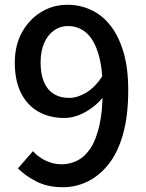

<svg xmlns="http://www.w3.org/2000/svg" viewBox="-20 -770 610 804"><path d="M244 14Q180 14 133.5 -9.5Q87 -33 55 -65L118 -137Q140 -112 172 -97Q204 -82 238 -82Q273 -82 304.5 -98Q336 -114 359.5 -150Q383 -186 396.5 -246Q410 -306 410 -393Q410 -485 392 -544.5Q374 -604 341.5 -632.5Q309 -661 264 -661Q232 -661 206 -642.5Q180 -624 165 -590Q150 -556 150 -508Q150 -461 163.5 -428Q177 -395 204 -377.5Q231 -360 269 -360Q304 -360 341 -382Q378 -404 411 -454L416 -369Q395 -341 367 -320Q339 -299 309 -287.5Q279 -276 249 -276Q188 -276 141.5 -302Q95 -328 68.5 -379.5Q42 -431 42 -508Q42 -581 72.5 -635.5Q103 -690 153 -720Q203 -750 262 -750Q315 -750 361.5 -728.5Q408 -707 442.5 -663Q477 -619 497 -552Q517 -485 517 -393Q517 -285 495 -207.5Q473 -130 434 -81.5Q395 -33 346 -9.5Q297 14 244 14Z"/></svg>

Font: Noto Sans SC Thin Medium
Style: Regular
Weight: 500
Version: Version 2.004-H2;hotconv 1.0.118;makeotfexe 2.5.65603